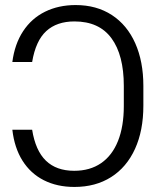

<svg xmlns="http://www.w3.org/2000/svg" viewBox="-20 -737 622 767"><path d="M276.4 -54.7Q339.4 -54.7 383.8 -85.2Q428.2 -115.7 451.4 -173.8Q474.6 -231.9 474.6 -313.5V-393.6Q474.6 -517.1 425.3 -584.2Q376 -651.4 277.3 -651.4Q207 -651.4 164.8 -612.8Q122.6 -574.2 108.4 -489.3H29.3Q38.6 -561 72.3 -612.3Q106 -663.6 159.9 -690.2Q213.9 -716.8 282.2 -716.8Q365.7 -716.8 426.8 -677Q487.8 -637.2 520.3 -564.2Q552.7 -491.2 552.7 -393.6V-314.5Q552.7 -215.3 519.3 -142.1Q485.8 -68.8 423.8 -29.5Q361.8 9.8 277.3 9.8Q208 9.8 155 -17.1Q102.1 -43.9 69.8 -95.2Q37.6 -146.5 29.3 -218.8H108.4Q121.6 -135.7 163.3 -95.2Q205.1 -54.7 276.4 -54.7Z"/></svg>

Font: Pretendard GOV Light
Style: Regular
Weight: 300
Designer: Base glyphs from Inter by Rasmus Andersson; Hangeul glyphs from Noto Sans CJK(Source Han Sans) by Jang Soo-young and Kan
Foundry: Kil Hyung-jin
Version: Version 1.309